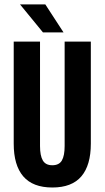

<svg xmlns="http://www.w3.org/2000/svg" viewBox="-20 -824 465 854"><path d="M213 10Q126 10 83.5 -39.5Q41 -89 41 -185V-639H158V-174.5Q158 -131.5 170.5 -110.2Q183 -89 212.5 -89Q243 -89 255.2 -110.2Q267.5 -131.5 267.5 -174.5V-639H384V-185Q384 -89 341.8 -39.5Q299.5 10 213 10ZM181.5 -804.5 262.5 -680H171L69 -804.5Z"/></svg>

Font: Anek Tamil Condensed SemiBold
Style: Regular
Weight: 600
Width: 3
Designer: Aadarsh Rajan (Tamil), Yesha Goshar (Latin)
Foundry: Ek Type
Version: Version 1.003